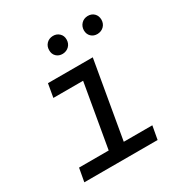

<svg xmlns="http://www.w3.org/2000/svg" viewBox="-169 -850 925 975"><g transform="rotate(-30 293.5 -362.0)"><path d="M136.7 -528.3H399.4L321.3 -78.1H488.8L474.6 0H44.9L59.1 -78.1H232.9L297.4 -449.7H123ZM225.6 -670.4Q225.6 -692.9 240 -707.8Q254.4 -722.7 277.3 -723.6Q299.8 -724.1 314.9 -709.7Q330.1 -695.3 329.6 -672.4Q329.1 -649.9 314.5 -635.3Q299.8 -620.6 277.3 -619.6Q254.4 -619.1 239.7 -633.3Q225.1 -647.5 225.6 -670.4ZM428.7 -669.4Q429.2 -691.9 443.6 -707Q458 -722.2 481 -723.1Q503.9 -723.6 518.6 -709.2Q533.2 -694.8 533.2 -671.4Q532.7 -648.9 518.1 -634.3Q503.4 -619.6 480.5 -618.7Q458 -618.2 443.4 -632.3Q428.7 -646.5 428.7 -669.4Z"/></g></svg>

Font: TypoPRO Roboto Mono
Style: Italic
Weight: 400
Designer: Google
Version: Version 2.000986; 2015; ttfautohint (v1.3)